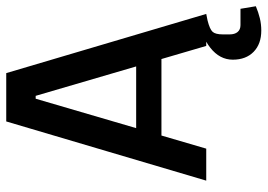

<svg xmlns="http://www.w3.org/2000/svg" viewBox="-138 -526 837 600"><g transform="rotate(-90 280.0 -226.5)"><path d="M15 0 200 -625H351L536 0H436L280 -533H271L115 0ZM107 -140V-219H446V-140ZM484 172Q442 172 417.5 148Q393 124 393 83Q393 42 430.5 12.5Q468 -17 526 -24L536 0L516 4Q488 11 480 20Q472 29 472 52V73Q472 89 479.5 98Q487 107 501 107H552L560 155Q541 163 522.5 167.5Q504 172 484 172Z"/></g></svg>

Font: Changa
Style: Regular
Weight: 400
Designer: Eduardo Rodriguez Tunni
Foundry: Eduardo Rodriguez Tunni
Version: Version 3.003